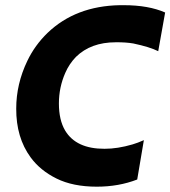

<svg xmlns="http://www.w3.org/2000/svg" viewBox="-20 -690 641 722"><path d="M344 12Q254.5 12 192.8 -18.5Q131 -49 95 -98.5Q40.5 -173 41 -281.5Q41 -374.5 83 -461.5Q111 -520 159 -566.5Q264.5 -667.5 430.5 -670.5H445.5Q538.5 -670.5 601 -643L575 -497.5Q543 -513.5 481.5 -526.5Q452.5 -531.5 415 -531Q321.5 -531 265.5 -476Q240 -449.5 225.5 -416Q201.5 -361.5 201.5 -301Q201.5 -238.5 225 -199Q266.5 -130 373.5 -130.5Q422.5 -130.5 478.5 -147Q497.5 -152.5 521 -163L496 -15Q426.5 12 344 12Z"/></svg>

Font: Lucymar Sans
Style: Bold Italic
Weight: 700
Italic angle: -10°
Foundry: The League of Moveable Type (original font) / Main changes by Cristiano Sobral with portions from Mirco Monsees
Version: Version 2.00;August 30, 2020;FontCreator 13.0.0.2681 64-bit